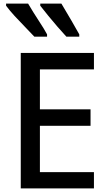

<svg xmlns="http://www.w3.org/2000/svg" viewBox="-20 -1053 605 1073"><path d="M96 0V-757H505V-665H203V-442H486V-350H203V-91H505V0ZM172 -848Q148 -874 118.5 -904Q89 -934 61.5 -964Q34 -994 14 -1021V-1033H137Q167 -982 197 -936.5Q227 -891 243 -861V-848ZM351 -848Q327 -874 301 -904Q275 -934 250.5 -964Q226 -994 205 -1021V-1033H323Q354 -982 380 -936.5Q406 -891 423 -861V-848Z"/></svg>

Font: Menbere
Style: Regular
Weight: 400
Designer: Aleme Tadesse
Foundry: Sorkin Type Co
Version: Version 1.000